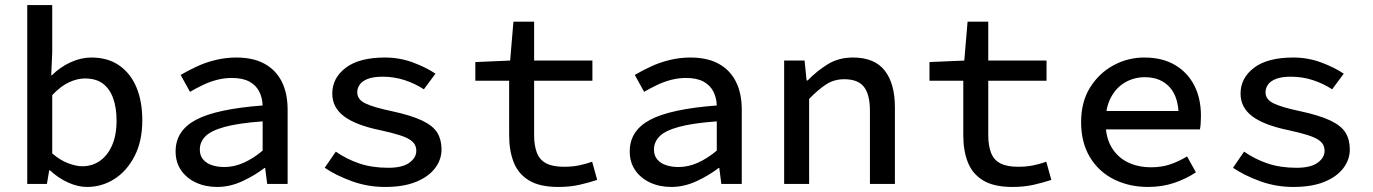

<svg xmlns="http://www.w3.org/2000/svg" viewBox="-20 -729 5440 761"><path d="M325 12Q289 12 250 -5.5Q211 -23 178 -54H175L166 0H88V-709H187V-521L183 -431H186Q218 -463 259.5 -482Q301 -501 342 -501Q407 -501 452 -470Q497 -439 520.5 -383.5Q544 -328 544 -252Q544 -169 513 -109.5Q482 -50 432.5 -19Q383 12 325 12ZM306 -70Q345 -70 375.5 -91Q406 -112 424 -152.5Q442 -193 442 -251Q442 -302 428.5 -339.5Q415 -377 388 -397.5Q361 -418 316 -418Q286 -418 253 -402.5Q220 -387 187 -352V-121Q218 -94 250 -82Q282 -70 306 -70Z M841 12Q794 12 756.5 -5.5Q719 -23 697.5 -54.5Q676 -86 676 -129Q676 -211 756.5 -254Q837 -297 1021 -311Q1020 -341 1007.5 -366Q995 -391 968.5 -405.5Q942 -420 899 -420Q869 -420 840 -412.5Q811 -405 784 -392Q757 -379 733 -365L696 -432Q723 -448 758 -464.5Q793 -481 833.5 -491Q874 -501 916 -501Q984 -501 1029 -476Q1074 -451 1097 -405Q1120 -359 1120 -294V0H1039L1031 -63H1028Q989 -33 940 -10.5Q891 12 841 12ZM869 -67Q908 -67 946 -84Q984 -101 1021 -132V-248Q925 -241 870.5 -226Q816 -211 794 -188.5Q772 -166 772 -136Q772 -112 785.5 -96.5Q799 -81 821 -74Q843 -67 869 -67Z M1506 12Q1437 12 1374 -11Q1311 -34 1267 -64L1311 -128Q1354 -98 1404.5 -81Q1455 -64 1519 -64Q1575 -64 1602.5 -84Q1630 -104 1630 -131Q1630 -144 1624.5 -155Q1619 -166 1604.5 -175.5Q1590 -185 1561.5 -194Q1533 -203 1487 -213Q1390 -233 1343.5 -268Q1297 -303 1297 -358Q1297 -420 1350.5 -460.5Q1404 -501 1506 -501Q1564 -501 1616.5 -481.5Q1669 -462 1706 -437L1660 -375Q1625 -398 1583.5 -411.5Q1542 -425 1497 -425Q1460 -425 1438 -416.5Q1416 -408 1406 -394Q1396 -380 1396 -363Q1396 -335 1427.5 -319.5Q1459 -304 1530 -289Q1610 -272 1653.5 -251Q1697 -230 1713.5 -202.5Q1730 -175 1730 -137Q1730 -96 1704 -62Q1678 -28 1628.5 -8Q1579 12 1506 12Z M2193 12Q2119 12 2076.5 -14Q2034 -40 2016 -86Q1998 -132 1998 -193V-409H1864V-483L2002 -489L2015 -643H2097V-489H2328V-409H2097V-193Q2097 -152 2108 -123.5Q2119 -95 2145 -81.5Q2171 -68 2215 -68Q2248 -68 2275 -73.5Q2302 -79 2327 -88L2347 -16Q2314 -5 2276.5 3.5Q2239 12 2193 12Z M2641 12Q2594 12 2556.5 -5.5Q2519 -23 2497.5 -54.5Q2476 -86 2476 -129Q2476 -211 2556.5 -254Q2637 -297 2821 -311Q2820 -341 2807.5 -366Q2795 -391 2768.5 -405.5Q2742 -420 2699 -420Q2669 -420 2640 -412.5Q2611 -405 2584 -392Q2557 -379 2533 -365L2496 -432Q2523 -448 2558 -464.5Q2593 -481 2633.5 -491Q2674 -501 2716 -501Q2784 -501 2829 -476Q2874 -451 2897 -405Q2920 -359 2920 -294V0H2839L2831 -63H2828Q2789 -33 2740 -10.5Q2691 12 2641 12ZM2669 -67Q2708 -67 2746 -84Q2784 -101 2821 -132V-248Q2725 -241 2670.5 -226Q2616 -211 2594 -188.5Q2572 -166 2572 -136Q2572 -112 2585.5 -96.5Q2599 -81 2621 -74Q2643 -67 2669 -67Z M3088 0V-489H3169L3177 -410H3181Q3218 -448 3261 -474.5Q3304 -501 3361 -501Q3446 -501 3486.5 -449.5Q3527 -398 3527 -303V0H3428V-290Q3428 -354 3404.5 -384.5Q3381 -415 3326 -415Q3287 -415 3256 -395.5Q3225 -376 3187 -337V0Z M3993 12Q3919 12 3876.5 -14Q3834 -40 3816 -86Q3798 -132 3798 -193V-409H3664V-483L3802 -489L3815 -643H3897V-489H4128V-409H3897V-193Q3897 -152 3908 -123.5Q3919 -95 3945 -81.5Q3971 -68 4015 -68Q4048 -68 4075 -73.5Q4102 -79 4127 -88L4147 -16Q4114 -5 4076.5 3.5Q4039 12 3993 12Z M4530 12Q4456 12 4395.5 -18Q4335 -48 4300 -106Q4265 -164 4265 -245Q4265 -325 4300.5 -382Q4336 -439 4393 -470Q4450 -501 4515 -501Q4587 -501 4637 -471.5Q4687 -442 4713.5 -390.5Q4740 -339 4740 -270Q4740 -255 4739 -240.5Q4738 -226 4736 -216H4334V-289H4674L4652 -265Q4652 -344 4616 -383.5Q4580 -423 4518 -423Q4475 -423 4439.5 -402.5Q4404 -382 4383 -342.5Q4362 -303 4362 -245Q4362 -185 4385.5 -145.5Q4409 -106 4449.5 -86Q4490 -66 4543 -66Q4584 -66 4618 -77.5Q4652 -89 4685 -109L4720 -46Q4683 -21 4635 -4.5Q4587 12 4530 12Z M5106 12Q5037 12 4974 -11Q4911 -34 4867 -64L4911 -128Q4954 -98 5004.5 -81Q5055 -64 5119 -64Q5175 -64 5202.5 -84Q5230 -104 5230 -131Q5230 -144 5224.5 -155Q5219 -166 5204.5 -175.5Q5190 -185 5161.5 -194Q5133 -203 5087 -213Q4990 -233 4943.5 -268Q4897 -303 4897 -358Q4897 -420 4950.5 -460.5Q5004 -501 5106 -501Q5164 -501 5216.5 -481.5Q5269 -462 5306 -437L5260 -375Q5225 -398 5183.5 -411.5Q5142 -425 5097 -425Q5060 -425 5038 -416.5Q5016 -408 5006 -394Q4996 -380 4996 -363Q4996 -335 5027.5 -319.5Q5059 -304 5130 -289Q5210 -272 5253.5 -251Q5297 -230 5313.5 -202.5Q5330 -175 5330 -137Q5330 -96 5304 -62Q5278 -28 5228.5 -8Q5179 12 5106 12Z"/></svg>

Font: Source Code Pro ExtraLight Medium
Style: Regular
Weight: 500
Monospace: yes
Version: Version 1.018;hotconv 1.0.116;makeotfexe 2.5.65601